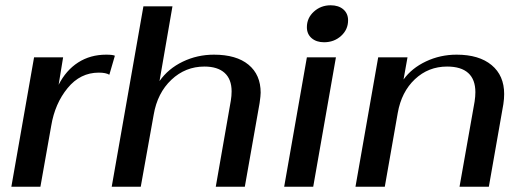

<svg xmlns="http://www.w3.org/2000/svg" viewBox="-20 -707 1972 727"><path d="M109 -490H219L202 -386Q230 -441 276 -470.5Q322 -500 382 -500Q407 -500 415 -496L394 -424Q381 -432 354 -432Q284 -432 236 -373.5Q188 -315 174 -231L133 0H23Z M523 -683H633L584 -400Q617 -447 672 -473.5Q727 -500 790 -500Q875 -500 921 -462Q967 -424 967 -356Q967 -345 963 -317L907 0H797L854 -326Q857 -344 857 -361Q857 -407 830.5 -431Q804 -455 754 -455Q682 -455 629 -405Q576 -355 562 -273L513 0H403Z M1142 -604Q1142 -639 1168.5 -663Q1195 -687 1232 -687Q1262 -687 1280 -671.5Q1298 -656 1298 -630Q1298 -595 1271.5 -571Q1245 -547 1207 -547Q1178 -547 1160 -562.5Q1142 -578 1142 -604ZM1142 -490H1252L1166 0H1056Z M1412 -490H1523L1508 -406Q1539 -449 1593 -474.5Q1647 -500 1709 -500Q1794 -500 1841.5 -460.5Q1889 -421 1889 -351Q1889 -333 1886 -313L1831 0H1720L1777 -322Q1780 -342 1780 -358Q1780 -406 1753 -430.5Q1726 -455 1673 -455Q1602 -455 1551 -407Q1500 -359 1486 -279L1437 0H1326Z"/></svg>

Font: Fahkwang Medium
Style: Italic
Weight: 500
Italic angle: -10°
Version: Version 1.000; ttfautohint (v1.6)